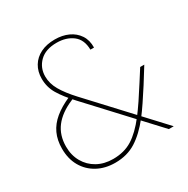

<svg xmlns="http://www.w3.org/2000/svg" viewBox="-164 -857 993 1015"><g transform="rotate(-30 332.5 -349.5)"><path d="M588 0 240 -375Q190 -429 164.5 -472Q139 -515 139 -566Q139 -610 159 -643Q179 -676 215.5 -694Q252 -712 302 -712Q348 -712 384 -695.5Q420 -679 441 -647.5Q462 -616 461 -571H439Q438 -633 399 -662.5Q360 -692 302 -692Q234 -692 197.5 -656Q161 -620 161 -567Q161 -524 185 -482.5Q209 -441 255 -391L618 0ZM255 13Q194 13 147 -12.5Q100 -38 73.5 -84Q47 -130 47 -192Q47 -244 65.5 -284Q84 -324 121.5 -355Q159 -386 214 -410L224 -414L245 -400L218 -388Q145 -357 108 -308.5Q71 -260 71 -191Q71 -138 94.5 -97Q118 -56 159.5 -33Q201 -10 255 -10Q323 -10 372.5 -41Q422 -72 473 -138Q496 -168 522 -206.5Q548 -245 577 -291L621 -360H646L588 -267Q561 -225 536.5 -188.5Q512 -152 489 -122Q437 -56 382.5 -21.5Q328 13 255 13Z"/></g></svg>

Font: DM Sans 11pt Thin
Style: Regular
Weight: 250
Version: Version 4.004;gftools[0.9.30]